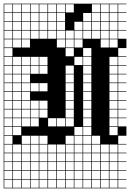

<svg xmlns="http://www.w3.org/2000/svg" viewBox="-20 -785 707 1043"><path d="M0 238.1V-765.1H666.7V-761.9H622.2V-717.5H666.7V-714.3H622.2V-669.8H666.7V-666.7H622.2V-622.2H666.7V-619H622.2V-574.6H666.7V-523.8H622.2V-479.4H666.7V-476.2H622.2V-431.7H666.7V-428.6H622.2V-384.1H666.7V-381H622.2V-336.5H666.7V-333.3H622.2V-288.9H666.7V-285.7H622.2V-241.3H666.7V-238.1H622.2V-193.7H666.7V-190.5H622.2V-146H666.7V-142.9H622.2V-98.4H666.7V-47.6H622.2V-3.2H666.7V0H622.2V44.4H666.7V47.6H622.2V92.1H666.7V95.2H622.2V139.7H666.7V142.9H622.2V187.3H666.7V190.5H622.2V234.9H666.7V238.1ZM574.6 -717.5H619V-761.9H574.6ZM527 -717.5H571.4V-761.9H527ZM479.4 -717.5H523.8V-761.9H479.4ZM336.5 -717.5H381V-761.9H336.5ZM288.9 -717.5H333.3V-761.9H288.9ZM241.3 -717.5H285.7V-761.9H241.3ZM193.7 -717.5H238.1V-761.9H193.7ZM146 -717.5H190.5V-761.9H146ZM98.4 -717.5H142.9V-761.9H98.4ZM50.8 -717.5H95.2V-761.9H50.8ZM3.2 -717.5H47.6V-761.9H3.2ZM241.3 -669.8H285.7V-714.3H241.3ZM288.9 -669.8H333.3V-714.3H288.9ZM98.4 -669.8H142.9V-714.3H98.4ZM431.7 -669.8H476.2V-714.3H431.7ZM50.8 -669.8H95.2V-714.3H50.8ZM146 -669.8H190.5V-714.3H146ZM479.4 -669.8H523.8V-714.3H479.4ZM527 -669.8H571.4V-714.3H527ZM3.2 -669.8H47.6V-714.3H3.2ZM574.6 -669.8H619V-714.3H574.6ZM193.7 -669.8H238.1V-714.3H193.7ZM288.9 -622.2H333.3V-666.7H288.9ZM479.4 -622.2H523.8V-666.7H479.4ZM193.7 -622.2H238.1V-666.7H193.7ZM574.6 -622.2H619V-666.7H574.6ZM3.2 -622.2H47.6V-666.7H3.2ZM527 -622.2H571.4V-666.7H527ZM241.3 -622.2H285.7V-666.7H241.3ZM98.4 -622.2H142.9V-666.7H98.4ZM50.8 -622.2H95.2V-666.7H50.8ZM384.1 -622.2H428.6V-666.7H384.1ZM431.7 -622.2H476.2V-666.7H431.7ZM146 -622.2H190.5V-666.7H146ZM574.6 -574.6H619V-619H574.6ZM527 -574.6H571.4V-619H527ZM98.4 -574.6H142.9V-619H98.4ZM3.2 -574.6H47.6V-619H3.2ZM241.3 -574.6H285.7V-619H241.3ZM288.9 -574.6H333.3V-619H288.9ZM50.8 -574.6H95.2V-619H50.8ZM384.1 -574.6H428.6V-619H384.1ZM479.4 -574.6H523.8V-619H479.4ZM193.7 -574.6H238.1V-619H193.7ZM431.7 -574.6H476.2V-619H431.7ZM146 -574.6H190.5V-619H146ZM336.5 -574.6H381V-619H336.5ZM336.5 -527H381V-571.4H336.5ZM574.6 -527H619V-571.4H574.6ZM288.9 -527H333.3V-571.4H288.9ZM384.1 -527H428.6V-571.4H384.1ZM50.8 -527H95.2V-571.4H50.8ZM3.2 -527H47.6V-571.4H3.2ZM527 -527H571.4V-571.4H527ZM98.4 -527H142.9V-571.4H98.4ZM431.7 -479.4H476.2V-523.8H431.7ZM336.5 -479.4H381V-523.8H336.5ZM47.6 -523.8H3.2V-479.4H47.6ZM146 -431.7H190.5V-476.2H146ZM193.7 -431.7H238.1V-476.2H193.7ZM384.1 -431.7H428.6V-476.2H384.1ZM431.7 -431.7H476.2V-476.2H431.7ZM98.4 -431.7H142.9V-476.2H98.4ZM3.2 -431.7H47.6V-476.2H3.2ZM50.8 -431.7H95.2V-476.2H50.8ZM574.6 -431.7H619V-476.2H574.6ZM431.7 -384.1H476.2V-428.6H431.7ZM336.5 -384.1H381V-428.6H336.5ZM98.4 -384.1H142.9V-428.6H98.4ZM146 -384.1H190.5V-428.6H146ZM50.8 -384.1H95.2V-428.6H50.8ZM574.6 -384.1H619V-428.6H574.6ZM3.2 -384.1H47.6V-428.6H3.2ZM193.7 -384.1H238.1V-428.6H193.7ZM98.4 -336.5H142.9V-381H98.4ZM431.7 -336.5H476.2V-381H431.7ZM336.5 -336.5H381V-381H336.5ZM50.8 -336.5H95.2V-381H50.8ZM574.6 -336.5H619V-381H574.6ZM3.2 -336.5H47.6V-381H3.2ZM3.2 -288.9H47.6V-333.3H3.2ZM193.7 -288.9H238.1V-333.3H193.7ZM98.4 -288.9H142.9V-333.3H98.4ZM574.6 -288.9H619V-333.3H574.6ZM336.5 -288.9H381V-333.3H336.5ZM431.7 -288.9H476.2V-333.3H431.7ZM146 -288.9H190.5V-333.3H146ZM50.8 -288.9H95.2V-333.3H50.8ZM574.6 -241.3H619V-285.7H574.6ZM98.4 -241.3H142.9V-285.7H98.4ZM336.5 -241.3H381V-285.7H336.5ZM431.7 -241.3H476.2V-285.7H431.7ZM3.2 -241.3H47.6V-285.7H3.2ZM50.8 -241.3H95.2V-285.7H50.8ZM146 -193.7H190.5V-238.1H146ZM193.7 -193.7H238.1V-238.1H193.7ZM3.2 -193.7H47.6V-238.1H3.2ZM574.6 -193.7H619V-238.1H574.6ZM98.4 -193.7H142.9V-238.1H98.4ZM336.5 -193.7H381V-238.1H336.5ZM431.7 -193.7H476.2V-238.1H431.7ZM50.8 -193.7H95.2V-238.1H50.8ZM3.2 -146H47.6V-190.5H3.2ZM193.7 -146H238.1V-190.5H193.7ZM146 -146H190.5V-190.5H146ZM98.4 -146H142.9V-190.5H98.4ZM50.8 -146H95.2V-190.5H50.8ZM336.5 -146H381V-190.5H336.5ZM431.7 -146H476.2V-190.5H431.7ZM574.6 -146H619V-190.5H574.6ZM288.9 -98.4H333.3V-142.9H288.9ZM146 -98.4H190.5V-142.9H146ZM98.4 -98.4H142.9V-142.9H98.4ZM241.3 -98.4H285.7V-142.9H241.3ZM336.5 -98.4H381V-142.9H336.5ZM50.8 -98.4H95.2V-142.9H50.8ZM574.6 -98.4H619V-142.9H574.6ZM431.7 -98.4H476.2V-142.9H431.7ZM3.2 -98.4H47.6V-142.9H3.2ZM3.2 -50.8H47.6V-95.2H3.2ZM574.6 -50.8H619V-95.2H574.6ZM431.7 -50.8H476.2V-95.2H431.7ZM50.8 -50.8H95.2V-95.2H50.8ZM384.1 -50.8H428.6V-95.2H384.1ZM479.4 -3.2H523.8V-47.6H479.4ZM193.7 -3.2H238.1V-47.6H193.7ZM146 -3.2H190.5V-47.6H146ZM98.4 -3.2H142.9V-47.6H98.4ZM336.5 -3.2H381V-47.6H336.5ZM431.7 -3.2H476.2V-47.6H431.7ZM3.2 -3.2H47.6V-47.6H3.2ZM384.1 -3.2H428.6V-47.6H384.1ZM384.1 44.4H428.6V0H384.1ZM193.7 44.4H238.1V0H193.7ZM50.8 44.4H95.2V0H50.8ZM574.6 44.4H619V0H574.6ZM288.9 44.4H333.3V0H288.9ZM431.7 44.4H476.2V0H431.7ZM241.3 44.4H285.7V0H241.3ZM3.2 44.4H47.6V0H3.2ZM146 44.4H190.5V0H146ZM336.5 44.4H381V0H336.5ZM527 44.4H571.4V0H527ZM98.4 44.4H142.9V0H98.4ZM479.4 44.4H523.8V0H479.4ZM384.1 92.1H428.6V47.6H384.1ZM50.8 92.1H95.2V47.6H50.8ZM193.7 92.1H238.1V47.6H193.7ZM574.6 92.1H619V47.6H574.6ZM241.3 92.1H285.7V47.6H241.3ZM431.7 92.1H476.2V47.6H431.7ZM146 92.1H190.5V47.6H146ZM336.5 92.1H381V47.6H336.5ZM527 92.1H571.4V47.6H527ZM288.9 92.1H333.3V47.6H288.9ZM3.2 92.1H47.6V47.6H3.2ZM98.4 92.1H142.9V47.6H98.4ZM479.4 92.1H523.8V47.6H479.4ZM288.9 139.7H333.3V95.2H288.9ZM479.4 139.7H523.8V95.2H479.4ZM98.4 139.7H142.9V95.2H98.4ZM384.1 139.7H428.6V95.2H384.1ZM50.8 139.7H95.2V95.2H50.8ZM527 139.7H571.4V95.2H527ZM336.5 139.7H381V95.2H336.5ZM3.2 139.7H47.6V95.2H3.2ZM146 139.7H190.5V95.2H146ZM431.7 139.7H476.2V95.2H431.7ZM193.7 139.7H238.1V95.2H193.7ZM574.6 139.7H619V95.2H574.6ZM241.3 139.7H285.7V95.2H241.3ZM479.4 187.3H523.8V142.9H479.4ZM98.4 187.3H142.9V142.9H98.4ZM50.8 187.3H95.2V142.9H50.8ZM288.9 187.3H333.3V142.9H288.9ZM3.2 187.3H47.6V142.9H3.2ZM384.1 187.3H428.6V142.9H384.1ZM527 187.3H571.4V142.9H527ZM336.5 187.3H381V142.9H336.5ZM146 187.3H190.5V142.9H146ZM193.7 187.3H238.1V142.9H193.7ZM574.6 187.3H619V142.9H574.6ZM431.7 187.3H476.2V142.9H431.7ZM241.3 187.3H285.7V142.9H241.3ZM146 234.9H190.5V190.5H146ZM241.3 234.9H285.7V190.5H241.3ZM193.7 234.9H238.1V190.5H193.7ZM574.6 234.9H619V190.5H574.6ZM3.2 234.9H47.6V190.5H3.2ZM288.9 234.9H333.3V190.5H288.9ZM384.1 234.9H428.6V190.5H384.1ZM527 234.9H571.4V190.5H527ZM479.4 234.9H523.8V190.5H479.4ZM98.4 234.9H142.9V190.5H98.4ZM50.8 234.9H95.2V190.5H50.8ZM336.5 234.9H381V190.5H336.5ZM431.7 234.9H476.2V190.5H431.7Z"/></svg>

Font: Jacquard 12 Charted
Style: Regular
Weight: 400
Designer: Sarah Cadigan-Fried
Version: Version 1.000